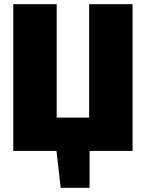

<svg xmlns="http://www.w3.org/2000/svg" viewBox="-20 -716 692 911"><path d="M609 -696V0H405V175H268L248 0H43V-696H249V-158H403V-696Z"/></svg>

Font: Fira Sans Black
Style: Regular
Weight: 900
Designer: Carrois Corporate & Edenspiekermann AG
Foundry: Carrois Corporate GbR & Edenspiekermann AG
Version: Version 4.203